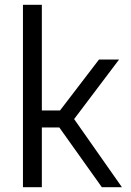

<svg xmlns="http://www.w3.org/2000/svg" viewBox="-20 -783 546 803"><path d="M76 -763H155V-321H231L394 -534H478L290 -285L490 0H406L228 -250H155V0H76Z"/></svg>

Font: Exo
Style: Regular
Weight: 400
Designer: Natanael Gama
Foundry: Natanael Gama
Version: Version 1.500; ttfautohint (v1.6)